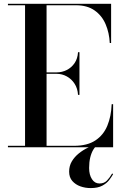

<svg xmlns="http://www.w3.org/2000/svg" viewBox="-20 -770 644 1004"><path d="M21.5 0V-7.5H111V-742.5H21.5V-750H561V-545H554Q551.5 -598.5 532.2 -643.5Q513 -688.5 474.5 -715.5Q436 -742.5 377.5 -742.5H223.5V-7.5H367.5Q436 -7.5 478.5 -35.5Q521 -63.5 541.2 -112.5Q561.5 -161.5 564 -225H571.5V0ZM388 -274Q386 -307.5 370 -332.2Q354 -357 329.2 -370.5Q304.5 -384 276 -384H187.5V-391.5H276Q304.5 -391.5 329.2 -404Q354 -416.5 370 -440Q386 -463.5 388 -497H395.5V-274ZM454 213.5Q426 213.5 400.5 204.5Q375 195.5 358.2 176.5Q341.5 157.5 341.5 127.5Q341.5 97.5 355.5 74Q369.5 50.5 391.8 32.5Q414 14.5 440 2Q466 -10.5 490.5 -18.5L493.5 -13.5Q479.5 -6 468.8 11.2Q458 28.5 452 53Q446 77.5 446 108.5Q446 144 460.8 166.8Q475.5 189.5 500 189.5Q524.5 189.5 539.2 174.2Q554 159 566.5 137L571.5 140.5Q564 154.5 551 171.5Q538 188.5 514.8 201Q491.5 213.5 454 213.5Z"/></svg>

Font: BodoniModa_28ptMedium
Style: Regular
Weight: 500
Designer: Owen Earl
Foundry: indestructible type
Version: Version 2.004